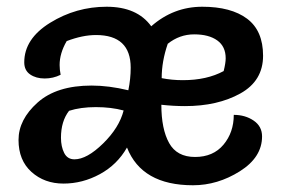

<svg xmlns="http://www.w3.org/2000/svg" viewBox="-20 -538 843 570"><path d="M160 -316Q138 -305 112.5 -305Q87 -305 69.5 -317Q52 -329 52 -353Q52 -423 129 -470.5Q206 -518 296.5 -518Q387 -518 429 -460Q495 -518 580.5 -518Q666 -518 713.5 -482.5Q761 -447 761 -372.5Q761 -298 693.5 -260.5Q626 -223 529 -223Q495 -223 459 -227Q459 -155 482 -113.5Q505 -72 559 -72Q613 -72 643.5 -108.5Q674 -145 674 -197Q708 -197 733 -180Q758 -163 758 -133Q758 -71 692 -29.5Q626 12 553 12Q401 12 357 -100Q328 -49 276.5 -21Q225 7 168.5 7Q112 7 73.5 -27.5Q35 -62 35 -122.5Q35 -183 91.5 -233.5Q148 -284 252 -284Q303 -284 361 -270Q368 -304 368 -337Q368 -434 265 -434Q225 -434 178 -416Q157 -380 157 -345Q157 -331 160 -316ZM460 -306Q490 -300 523 -300Q594 -300 644 -327Q650 -351 650 -365Q650 -400 625 -418Q600 -436 556.5 -436Q513 -436 478 -408Q460 -356 460 -306ZM347 -210Q310 -220 264.5 -220Q219 -220 185 -209Q161 -178 161 -129Q161 -103 170.5 -84Q180 -65 201 -65Q238 -65 286 -112Q334 -159 347 -210Z"/></svg>

Font: Salsa
Style: Regular
Weight: 400
Designer: John Vargas Beltrn
Foundry: John Vargas Beltran
Version: Version 1.002